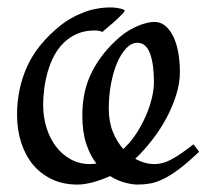

<svg xmlns="http://www.w3.org/2000/svg" viewBox="-20 -477 566 517"><path d="M272.9 -184.6Q272.9 -149.4 283.9 -122.1Q294.9 -94.7 312 -75.7Q331.1 -93.3 346.2 -116.2Q361.3 -139.2 372.1 -163.6Q382.8 -188 388.7 -211.9Q394.5 -235.8 394.5 -255.9Q394.5 -304.7 383.8 -333.3Q373 -361.8 350.1 -361.8Q334 -361.8 319.8 -346.9Q305.7 -332 295.2 -307.4Q284.7 -282.7 278.8 -250.7Q272.9 -218.8 272.9 -184.6ZM395.5 -418Q411.6 -418 424.3 -408Q437 -397.9 446 -379.9Q455.1 -361.8 459.7 -337.2Q464.4 -312.5 464.4 -282.7Q464.4 -253.4 454.6 -221.9Q444.8 -190.4 428.5 -159.7Q412.1 -128.9 390.1 -100.6Q368.2 -72.3 344.2 -49.3Q370.1 -35.2 396 -35.2Q404.8 -35.2 414.8 -37.4Q424.8 -39.6 437 -45.4Q449.2 -51.3 464.8 -61.8Q480.5 -72.3 501 -88.4Q504.9 -83 509.3 -77.6Q513.7 -72.3 516.1 -68.4Q485.4 -39.1 462.2 -21.7Q439 -4.4 419.9 4.9Q400.9 14.2 384.3 17.1Q367.7 20 350.1 20Q336.4 20 316.7 14.9Q296.9 9.8 276.4 -2.9Q253.9 7.3 230.5 13.7Q207 20 188.5 20Q149.9 20 119.6 5.6Q89.4 -8.8 68.6 -33.9Q47.9 -59.1 36.9 -93.5Q25.9 -127.9 25.9 -168Q25.9 -237.8 53.2 -298.3Q80.6 -358.9 145 -410.2Q169.9 -429.7 204.6 -443.4Q239.3 -457 279.3 -457Q286.6 -457 297.1 -455.3Q307.6 -453.6 314 -450.7Q317.9 -448.7 311.3 -441.4Q304.7 -434.1 294.4 -424.6Q284.2 -415 272.9 -405.8Q261.7 -396.5 255.9 -391.1Q250.5 -393.1 245.8 -394Q241.2 -395 235.8 -395Q208.5 -395 187.7 -386Q167 -377 151.4 -361.6Q135.7 -346.2 125.2 -325.9Q114.7 -305.7 108.4 -283.4Q102.1 -261.2 99.1 -238.3Q96.2 -215.3 96.2 -194.8Q96.2 -162.1 105.2 -133.1Q114.3 -104 130.9 -82.3Q147.5 -60.5 170.7 -47.9Q193.8 -35.2 221.7 -35.2Q231 -35.2 239.7 -36.6Q222.7 -58.1 212.2 -89.8Q201.7 -121.6 201.7 -167Q201.7 -233.4 228.3 -284.9Q254.9 -336.4 302.2 -377Q314.5 -387.7 327.6 -395.3Q340.8 -402.8 353 -408Q365.2 -413.1 376.2 -415.5Q387.2 -418 395.5 -418Z"/></svg>

Font: Gentium Plus
Style: Italic
Weight: 400
Italic angle: -8°
Designer: J. Victor Gaultney, Annie Olsen, Iska Routamaa
Foundry: SIL International
Version: Version 1.510